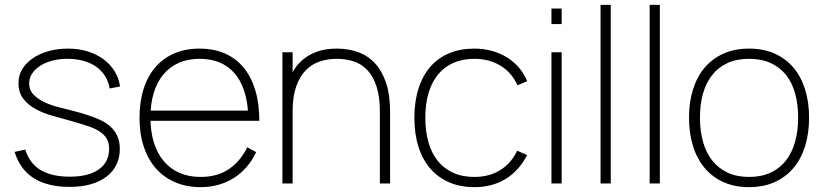

<svg xmlns="http://www.w3.org/2000/svg" viewBox="-20 -755 3389 790"><path d="M267 14Q315 14 353 3.2Q391 -7.5 417.8 -27.8Q444.5 -48 458.8 -77Q473 -106 473 -142Q473 -162.5 468 -180.2Q463 -198 452.8 -213Q442.5 -228 426.8 -240.5Q411 -253 389 -263Q369 -272 339 -282Q309 -292 274.5 -300.5Q250.5 -306.5 220 -314.2Q189.5 -322 163 -334.5Q136.5 -347 118.2 -365.5Q100 -384 100 -412Q100 -434 112.2 -452.5Q124.5 -471 145.8 -484.5Q167 -498 195.5 -505.5Q224 -513 256.5 -513Q292.5 -513 322.8 -504.8Q353 -496.5 375.5 -480.8Q398 -465 412.2 -442.2Q426.5 -419.5 431 -391L474 -399Q469 -434 451 -462.8Q433 -491.5 404.8 -512Q376.5 -532.5 339.8 -543.8Q303 -555 259.5 -555Q215.5 -555 178.2 -544.2Q141 -533.5 113.8 -514.5Q86.5 -495.5 71.2 -469.8Q56 -444 56 -413.5Q56 -374 76 -348.5Q96 -323 126.8 -306.2Q157.5 -289.5 193.8 -279.2Q230 -269 263 -260Q294 -251.5 320.2 -243.2Q346.5 -235 362.5 -228.5Q381.5 -220.5 394.2 -211.2Q407 -202 414.8 -191.2Q422.5 -180.5 425.8 -168.5Q429 -156.5 429 -143Q429 -88 386.5 -58Q344 -28 267 -28Q193.5 -28 147.5 -55.2Q101.5 -82.5 84 -139.5L40 -130Q51.5 -93 71.5 -66Q91.5 -39 120 -21.2Q148.5 -3.5 185.2 5.2Q222 14 267 14Z M805 -27Q757 -27 719 -43.5Q681 -60 654.2 -91.5Q627.5 -123 613.2 -168.5Q599 -214 599 -271.5Q599 -328.5 612.8 -373.2Q626.5 -418 652.5 -449Q678.5 -480 716 -496.5Q753.5 -513 801 -513Q891.5 -513 942.8 -456Q994 -399 1001 -290.5V-258H1047Q1047 -328.5 1030.5 -383.5Q1014 -438.5 982.5 -476.8Q951 -515 905.2 -535Q859.5 -555 801 -555Q743.5 -555 697.8 -535.5Q652 -516 620 -479.2Q588 -442.5 571 -389.5Q554 -336.5 554 -270Q554 -204 571.8 -151Q589.5 -98 622.2 -61.2Q655 -24.5 701.2 -4.8Q747.5 15 805 15Q844 15 878.2 5.5Q912.5 -4 941.5 -22.2Q970.5 -40.5 994 -67.2Q1017.5 -94 1034 -129L997.5 -149Q969.5 -92 922.2 -59.5Q875 -27 805 -27ZM1033 -300H592.5L591.5 -258H1047Z M1543 -296Q1543 -357 1529.5 -398.5Q1516 -440 1492.5 -465.5Q1469 -491 1436.5 -502Q1404 -513 1366 -513Q1328.5 -513 1295.5 -502Q1262.5 -491 1237.8 -465.5Q1213 -440 1198.5 -398.5Q1184 -357 1184 -296L1174 -439.5Q1181 -454 1194 -474Q1207 -494 1229 -512Q1251 -530 1284.5 -542.5Q1318 -555 1366 -555Q1415 -555 1455.5 -539.8Q1496 -524.5 1524.8 -492.5Q1553.5 -460.5 1569.2 -411.8Q1585 -363 1585 -296V0H1543ZM1142 0V-540H1184V0Z M1932 15Q1969 15 2001 6.5Q2033 -2 2060.2 -18.5Q2087.5 -35 2109.8 -59.8Q2132 -84.5 2149 -117L2108 -135Q2083.5 -83 2038.2 -55Q1993 -27 1932 -27Q1882 -27 1844.2 -44.2Q1806.5 -61.5 1781 -93.2Q1755.5 -125 1742.8 -170Q1730 -215 1730 -270Q1730 -328 1743.5 -373Q1757 -418 1783 -449.2Q1809 -480.5 1846.5 -496.8Q1884 -513 1932 -513Q1993.5 -513 2040 -484.2Q2086.5 -455.5 2109 -404L2149 -421Q2136.5 -452 2115.2 -476.8Q2094 -501.5 2065.8 -519Q2037.5 -536.5 2003.5 -545.8Q1969.5 -555 1932 -555Q1874 -555 1828 -535.8Q1782 -516.5 1750.2 -479.8Q1718.5 -443 1701.8 -390Q1685 -337 1685 -270Q1685 -203.5 1702 -150.5Q1719 -97.5 1751 -60.8Q1783 -24 1828.8 -4.5Q1874.5 15 1932 15Z M2249 -656V-720H2291V-656ZM2249 0V-540H2291V0Z M2451 0V-735H2493V0Z M2653 0V-735H2695V0Z M3062 15Q3121.5 15 3167.5 -5.8Q3213.5 -26.5 3245 -64Q3276.5 -101.5 3292.8 -154.2Q3309 -207 3309 -271Q3309 -333.5 3293 -385.8Q3277 -438 3245.8 -475.5Q3214.5 -513 3168.5 -534Q3122.5 -555 3062 -555Q3003 -555 2957 -534.5Q2911 -514 2879.5 -476.8Q2848 -439.5 2831.5 -387.2Q2815 -335 2815 -271Q2815 -208 2831 -155.5Q2847 -103 2878.5 -65Q2910 -27 2956 -6Q3002 15 3062 15ZM3062 -27Q3012 -27 2974.2 -44.5Q2936.5 -62 2911 -94Q2885.5 -126 2872.8 -171Q2860 -216 2860 -271Q2860 -324.5 2872.2 -368.8Q2884.5 -413 2909.5 -445.2Q2934.5 -477.5 2972.5 -495.2Q3010.5 -513 3062 -513Q3112.5 -513 3150.5 -495.8Q3188.5 -478.5 3213.8 -447Q3239 -415.5 3251.5 -370.8Q3264 -326 3264 -271Q3264 -216.5 3251.5 -171.8Q3239 -127 3214 -94.8Q3189 -62.5 3151 -44.8Q3113 -27 3062 -27Z"/></svg>

Font: Vela Sans GX ExtLt
Style: Regular
Weight: 200
Designer: Principal design: Mikhail Sharanda - project Manrope.
Design modification: Ravid Balaliev
Foundry: Mikhail Sharanda
Version: Version 1.001